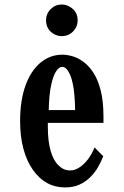

<svg xmlns="http://www.w3.org/2000/svg" viewBox="-20 -799 540 839"><path d="M250.5 -779.3Q269 -779.3 285.6 -769Q319.3 -749.5 319.3 -710Q319.3 -683.1 301.3 -663.6Q280.8 -641.1 249.5 -641.1Q232.9 -641.1 217.3 -649.4Q181.2 -669.4 181.2 -710.4Q181.2 -739.3 202.1 -759.8Q221.7 -779.3 250.5 -779.3ZM252.9 -560.1Q272 -560.1 295.7 -553.5Q319.3 -546.9 343.3 -529.8Q367.2 -512.7 387.5 -482.2Q407.7 -451.7 419.9 -404.3Q432.1 -357.4 432.1 -289.1V-262.2H189V-246.1Q189 -180.7 201.7 -138.2Q214.4 -95.7 236.8 -75.2Q258.3 -54.2 286.1 -54.2Q307.6 -54.2 327.9 -67.9Q348.1 -81.5 365.2 -104Q382.3 -127.4 393.1 -154.8L431.2 -116.2Q422.4 -93.3 408.7 -69.3Q395 -45.4 375 -25.4Q355 -4.9 327.6 7.6Q300.3 20 264.2 20Q177.7 20 124 -56.6Q97.2 -94.2 82.5 -147.9Q67.9 -201.7 67.9 -270Q67.9 -360.8 91.6 -425.8Q115.2 -490.7 157.2 -525.4Q199.2 -560.1 252.9 -560.1ZM252 -506.8Q238.3 -506.8 226.1 -488.8Q212.9 -470.2 204.1 -429.7Q199.2 -408.7 196.5 -380.9Q193.8 -353 192.9 -317.9H308.1Q308.1 -337.9 306.6 -361.8Q305.2 -385.7 302.2 -409.7Q298.8 -433.1 293 -453.4Q287.1 -473.6 276.4 -490.2Q265.6 -506.8 252 -506.8Z"/></svg>

Font: BIZ UDMincho
Style: Bold
Weight: 700
Monospace: yes
Designer: TypeBank Co., Ltd.
Foundry: Morisawa Inc.
Version: Version 1.06